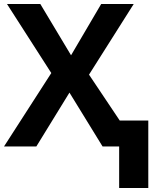

<svg xmlns="http://www.w3.org/2000/svg" viewBox="-20 -734 783 962"><path d="M577 208V0H494L328 -270L162 0H0L237 -368L15 -714H182L336 -457L487 -714H650L426 -360L580 -130H723V208Z"/></svg>

Font: RS Noto Sans
Style: Bold
Weight: 700
Designer: Monotype Design Team
Foundry: Monotype Imaging Inc.
Version: Version 3.10